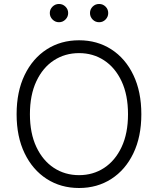

<svg xmlns="http://www.w3.org/2000/svg" viewBox="-20 -941 799 971"><path d="M379.9 9.8Q287.6 9.8 216.3 -36.1Q145 -82 104.5 -165.8Q64 -249.5 64 -363.3Q64 -477.5 104.5 -561.5Q145 -645.5 216.3 -691.4Q287.6 -737.3 379.9 -737.3Q471.7 -737.3 543 -691.4Q614.3 -645.5 654.5 -561.5Q694.8 -477.5 694.8 -363.3Q694.8 -249.5 654.5 -165.8Q614.3 -82 543 -36.1Q471.7 9.8 379.9 9.8ZM379.9 -55.2Q450.7 -55.2 506.6 -91.8Q562.5 -128.4 595 -197.5Q627.4 -266.6 627.4 -363.3Q627.4 -460.4 595 -529.8Q562.5 -599.1 506.6 -635.7Q450.7 -672.4 379.9 -672.4Q308.6 -672.4 252.4 -635.7Q196.3 -599.1 163.8 -529.8Q131.3 -460.4 131.3 -363.3Q131.3 -267.1 163.8 -198Q196.3 -128.9 252.4 -92Q308.6 -55.2 379.9 -55.2ZM278.3 -828.6Q259.3 -828.6 245.6 -842.3Q231.9 -856 231.9 -875Q231.9 -894 245.6 -907.5Q259.3 -920.9 278.3 -920.9Q297.4 -920.9 311 -907.5Q324.7 -894 324.7 -875Q324.7 -856 311 -842.3Q297.4 -828.6 278.3 -828.6ZM481.4 -828.6Q461.9 -828.6 448.5 -842.3Q435.1 -856 435.1 -875Q435.1 -894 448.5 -907.5Q461.9 -920.9 481.4 -920.9Q500.5 -920.9 513.9 -907.5Q527.3 -894 527.3 -875Q527.3 -856 513.9 -842.3Q500.5 -828.6 481.4 -828.6Z"/></svg>

Font: Inter Light
Style: Regular
Weight: 300
Designer: Rasmus Andersson
Foundry: rsms
Version: Version 4.000;git-a52131595